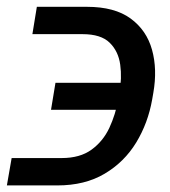

<svg xmlns="http://www.w3.org/2000/svg" viewBox="-35 -549 505 569"><path d="M-0.5 -80.6H147.9Q202.1 -80.6 236.3 -105.5Q270.5 -130.4 289.1 -170.2Q307.6 -210 315.4 -254.4L318.8 -273.9Q326.7 -317.4 321.3 -357.2Q315.9 -397 290 -422.4Q264.2 -447.8 209.5 -447.8H61L74.2 -528.8H222.7Q304.7 -528.8 352.1 -494.1Q399.4 -459.5 415.5 -401.6Q431.6 -343.8 419.4 -273.9L416 -254.4Q403.8 -184.6 368.7 -126.7Q333.5 -68.8 275.1 -34.2Q216.8 0.5 134.8 0.5H-14.6ZM116.2 -223.6 129.4 -303.7H395.5L382.3 -223.6Z"/></svg>

Font: Inter Variable
Style: Italic
Weight: 400
Italic angle: -9.39999°
Designer: Rasmus Andersson
Foundry: rsms
Version: Version 4.001;git-9221beed3